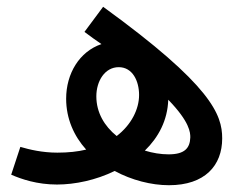

<svg xmlns="http://www.w3.org/2000/svg" viewBox="-20 -537 716 566"><path d="M478 9C584 9 635 -49 635 -129C635 -199 604 -285 284 -517L229 -443C246 -430 263 -418 279 -407C214 -385 175 -320 175 -246C175 -187 198 -136 234 -96C209 -90 181 -87 149 -87C105 -87 67 -96 40 -104L13 -22C43 -9 89 7 148 7C201 7 263 -6 318 -33C368 -6 426 9 478 9ZM264 -253C264 -298 289 -339 330 -339C371 -339 390 -298 390 -257C390 -215 367 -169 324 -136C288 -165 264 -205 264 -253ZM541 -132C540 -100 524 -82 477 -82C454 -82 430 -86 407 -93C447 -132 474 -182 476 -243C540 -177 541 -146 541 -132Z"/></svg>

Font: Noto Sans Arabic SemCond Med
Style: Regular
Weight: 500
Width: 4
Designer: Monotype Design Team, Nadine Chahine, Nizar Qandah and Khaled Hosny
Foundry: Monotype Imaging Inc.
Version: Version 2.012